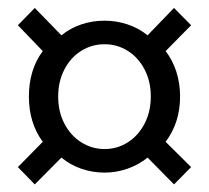

<svg xmlns="http://www.w3.org/2000/svg" viewBox="-20 -577 537 493"><path d="M89.8 -212.9Q54.2 -261.2 54.2 -329.1Q54.2 -397.9 89.8 -445.8L25.9 -512.2L69.3 -556.6L137.7 -486.3Q160.6 -504.9 189 -514.4Q217.3 -523.9 248.5 -523.9Q278.8 -523.9 307.4 -514.4Q335.9 -504.9 358.9 -486.3L426.8 -556.6L470.7 -512.2L405.3 -445.8Q423.3 -422.4 432.9 -392.6Q442.4 -362.8 442.4 -329.1Q442.4 -262.2 405.3 -212.9L470.7 -147.9L426.8 -103.5L358.9 -172.4Q335.9 -153.8 307.4 -143.8Q278.8 -133.8 248.5 -133.8Q217.8 -133.8 189.2 -143.6Q160.6 -153.3 137.7 -172.4L69.3 -103.5L25.9 -147.9ZM367.2 -329.1Q367.2 -368.2 351.1 -398.9Q335 -429.7 307.9 -446.5Q280.8 -463.4 248.5 -463.4Q215.8 -463.4 188.7 -446.5Q161.6 -429.7 145.5 -398.9Q129.4 -368.2 129.4 -329.1Q129.4 -290 145.5 -259.3Q161.6 -228.5 189 -211.4Q216.3 -194.3 248.5 -194.3Q280.8 -194.3 307.9 -211.4Q335 -228.5 351.1 -259.3Q367.2 -290 367.2 -329.1Z"/></svg>

Font: Varta
Style: Regular
Weight: 400
Designer: Joana Correia, Viktoriya Grabowska, Eben Sorkin
Foundry: Sorkin Type
Version: Version 1.003; ttfautohint (v1.3) -l 8 -r 24 -G 200 -x 12 -H